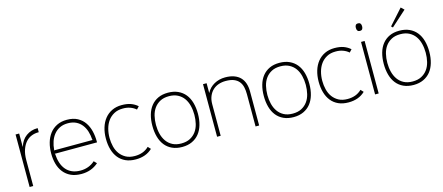

<svg xmlns="http://www.w3.org/2000/svg" viewBox="-56 -1553 5130 2222"><g transform="rotate(-15 2509.0 -442.5)"><path d="M356 -585H346Q307 -585 268.5 -570Q230 -555 200 -521.5Q170 -488 151.5 -435.5Q133 -383 133 -310V0H90V-629H133V-471H135Q158 -549 217 -591.5Q276 -634 351 -634H356Z M977 -297 469 -296 474 -291Q477 -234 492.5 -186Q508 -138 537 -103.5Q566 -69 609 -50Q652 -31 710 -31Q760 -31 804 -47.5Q848 -64 883 -96L914 -64Q872 -27 821 -8.5Q770 10 711 10Q637 10 584.5 -14.5Q532 -39 497.5 -82.5Q463 -126 447 -184Q431 -242 431 -310Q431 -378 448 -438Q465 -498 499 -543Q533 -588 585 -614Q637 -640 706 -640Q782 -640 834 -611.5Q886 -583 917.5 -536.5Q949 -490 963 -431Q977 -372 977 -310ZM937 -337 932 -341Q929 -395 914.5 -441.5Q900 -488 872.5 -523Q845 -558 804 -578Q763 -598 707 -598Q651 -598 609.5 -577.5Q568 -557 539.5 -522Q511 -487 495 -440.5Q479 -394 475 -341L470 -336Z M1560 -63Q1484 10 1362 10Q1292 10 1240.5 -13.5Q1189 -37 1155 -79.5Q1121 -122 1104 -180.5Q1087 -239 1087 -310Q1087 -382 1105.5 -442.5Q1124 -503 1159.5 -547Q1195 -591 1246.5 -615.5Q1298 -640 1363 -640Q1427 -640 1472 -623.5Q1517 -607 1552 -576L1522 -544Q1493 -570 1452.5 -584.5Q1412 -599 1364 -598Q1304 -598 1259.5 -573.5Q1215 -549 1186.5 -509.5Q1158 -470 1144 -418Q1130 -366 1130 -310Q1130 -256 1142.5 -205.5Q1155 -155 1183 -116.5Q1211 -78 1254.5 -54.5Q1298 -31 1361 -31Q1412 -31 1454 -46.5Q1496 -62 1530 -95Z M2191 -315Q2191 -243 2173.5 -183Q2156 -123 2122 -80.5Q2088 -38 2036.5 -14Q1985 10 1918 10Q1850 10 1798.5 -13.5Q1747 -37 1713 -79.5Q1679 -122 1662 -182Q1645 -242 1645 -315Q1645 -387 1662 -447Q1679 -507 1713.5 -550Q1748 -593 1798.5 -616.5Q1849 -640 1917 -640Q1985 -640 2036.5 -616.5Q2088 -593 2122.5 -550.5Q2157 -508 2174 -448Q2191 -388 2191 -315ZM2148 -315Q2148 -372 2135 -423.5Q2122 -475 2094.5 -513.5Q2067 -552 2023 -575Q1979 -598 1918 -598Q1856 -598 1812.5 -575Q1769 -552 1741 -513.5Q1713 -475 1700.5 -423.5Q1688 -372 1688 -315Q1688 -258 1701 -207Q1714 -156 1741.5 -117Q1769 -78 1812.5 -55Q1856 -32 1918 -32Q1980 -32 2023.5 -55Q2067 -78 2095 -116.5Q2123 -155 2135.5 -206.5Q2148 -258 2148 -315Z M2840 -409V0H2797V-387Q2797 -432 2788.5 -470.5Q2780 -509 2757.5 -537.5Q2735 -566 2696.5 -582Q2658 -598 2597 -598Q2552 -598 2512.5 -584.5Q2473 -571 2443.5 -543.5Q2414 -516 2396.5 -474.5Q2379 -433 2379 -378V0H2336V-630H2379V-515H2381Q2396 -545 2419 -568Q2442 -591 2470.5 -607Q2499 -623 2532.5 -631.5Q2566 -640 2602 -640Q2664 -640 2709 -623.5Q2754 -607 2783 -577Q2812 -547 2826 -504Q2840 -461 2840 -409Z M3526 -315Q3526 -243 3508.5 -183Q3491 -123 3457 -80.5Q3423 -38 3371.5 -14Q3320 10 3253 10Q3185 10 3133.5 -13.5Q3082 -37 3048 -79.5Q3014 -122 2997 -182Q2980 -242 2980 -315Q2980 -387 2997 -447Q3014 -507 3048.5 -550Q3083 -593 3133.5 -616.5Q3184 -640 3252 -640Q3320 -640 3371.5 -616.5Q3423 -593 3457.5 -550.5Q3492 -508 3509 -448Q3526 -388 3526 -315ZM3483 -315Q3483 -372 3470 -423.5Q3457 -475 3429.5 -513.5Q3402 -552 3358 -575Q3314 -598 3253 -598Q3191 -598 3147.5 -575Q3104 -552 3076 -513.5Q3048 -475 3035.5 -423.5Q3023 -372 3023 -315Q3023 -258 3036 -207Q3049 -156 3076.5 -117Q3104 -78 3147.5 -55Q3191 -32 3253 -32Q3315 -32 3358.5 -55Q3402 -78 3430 -116.5Q3458 -155 3470.5 -206.5Q3483 -258 3483 -315Z M4109 -63Q4033 10 3911 10Q3841 10 3789.5 -13.5Q3738 -37 3704 -79.5Q3670 -122 3653 -180.5Q3636 -239 3636 -310Q3636 -382 3654.5 -442.5Q3673 -503 3708.5 -547Q3744 -591 3795.5 -615.5Q3847 -640 3912 -640Q3976 -640 4021 -623.5Q4066 -607 4101 -576L4071 -544Q4042 -570 4001.5 -584.5Q3961 -599 3913 -598Q3853 -598 3808.5 -573.5Q3764 -549 3735.5 -509.5Q3707 -470 3693 -418Q3679 -366 3679 -310Q3679 -256 3691.5 -205.5Q3704 -155 3732 -116.5Q3760 -78 3803.5 -54.5Q3847 -31 3910 -31Q3961 -31 4003 -46.5Q4045 -62 4079 -95Z M4250 -846Q4288 -846 4288 -801Q4288 -755 4251 -755Q4213 -755 4213 -801Q4213 -846 4250 -846ZM4272 0H4229V-629H4272Z M4812 -860 4629 -695 4611 -712 4775 -895ZM4963 -315Q4963 -243 4945.5 -183Q4928 -123 4894 -80.5Q4860 -38 4808.5 -14Q4757 10 4690 10Q4622 10 4570.5 -13.5Q4519 -37 4485 -79.5Q4451 -122 4434 -182Q4417 -242 4417 -315Q4417 -387 4434 -447Q4451 -507 4485.5 -550Q4520 -593 4570.5 -616.5Q4621 -640 4689 -640Q4757 -640 4808.5 -616.5Q4860 -593 4894.5 -550.5Q4929 -508 4946 -448Q4963 -388 4963 -315ZM4920 -315Q4920 -372 4907 -423.5Q4894 -475 4866.5 -513.5Q4839 -552 4795 -575Q4751 -598 4690 -598Q4628 -598 4584.5 -575Q4541 -552 4513 -513.5Q4485 -475 4472.5 -423.5Q4460 -372 4460 -315Q4460 -258 4473 -207Q4486 -156 4513.5 -117Q4541 -78 4584.5 -55Q4628 -32 4690 -32Q4752 -32 4795.5 -55Q4839 -78 4867 -116.5Q4895 -155 4907.5 -206.5Q4920 -258 4920 -315Z"/></g></svg>

Font: TypoPRO Sinkin Sans
Style: 200 X Light
Weight: 200
Designer: Keith Bates
Foundry: K-Type
Version: Sinkin Sans (version 1.0)  by Keith Bates   •   © 2014   www